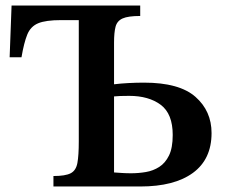

<svg xmlns="http://www.w3.org/2000/svg" viewBox="-20 -677 815 697"><path d="M489 0H174V-38Q217 -38 236.5 -48Q256 -58 261 -85.5Q266 -113 266 -164V-604H202Q146 -604 118.5 -592.5Q91 -581 79 -551.5Q67 -522 58 -469H15L22 -657H489V-619Q445 -619 425 -610Q405 -601 399.5 -580Q394 -559 394 -522V-371Q418 -374 446.5 -375.5Q475 -377 503 -377Q631 -377 689.5 -325.5Q748 -274 748 -194Q748 -99 680.5 -49.5Q613 0 489 0ZM456 -48Q483 -48 509.5 -52.5Q536 -57 558 -71Q580 -85 593.5 -112.5Q607 -140 607 -187Q607 -264 563.5 -296.5Q520 -329 449 -329Q430 -329 416.5 -328.5Q403 -328 394 -327V-51Q409 -50 423.5 -49Q438 -48 456 -48Z"/></svg>

Font: STIX Two Text SemiBold
Style: Regular
Weight: 600
Designer: Ross Mills, John Hudson & Paul Hanslow, Tiro Typeworks Ltd; with prior portions MicroPress Inc., and Coen Hoffman.
Foundry: Tiro Typeworks Ltd
Version: Version 2.13 b171